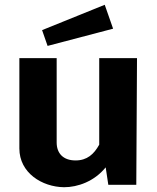

<svg xmlns="http://www.w3.org/2000/svg" viewBox="-20 -773 658 803"><path d="M248 10C305 10 374 -14 422 -73L433 0H550L553 -530H395V-168C373 -128 344 -102 296 -102C243 -102 217 -133 217 -177V-530H61V-152C61 -50 156 9 248 10ZM156 -647 179 -581 453 -653 418 -753Z"/></svg>

Font: Cheyenne Sans
Style: Bold
Weight: 700
Designer: The Public Sans project authors (U.S. Web Design System), Libre Franklin designed by Pablo Impallari and Rodrigo Fuenzal
Foundry: The Cheyenne Sans Project Authors
Version: Version 2.007